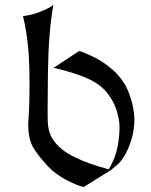

<svg xmlns="http://www.w3.org/2000/svg" viewBox="-20 -758 613 778"><path d="M420.9 -71.8Q448.2 -118.7 456.5 -164.1Q464.4 -207 464.4 -243.2Q464.4 -260.3 460.4 -280.3Q450.7 -330.1 424.3 -367.7Q396.5 -410.6 342.3 -436.5Q289.1 -461.9 197.3 -483.4L300.8 -551.3Q324.7 -544.9 370.6 -521.5Q404.8 -503.9 443.8 -468.8Q486.8 -426.8 504.4 -375.5Q524.4 -320.8 524.4 -273.9V-272Q524.4 -218.8 502.9 -165Q480 -107.4 447.3 -84L430.2 -69.3L318.8 0Q288.6 -7.8 249.5 -28.3Q204.1 -52.7 176.8 -81.5Q130.4 -130.9 110.8 -167Q94.2 -203.1 94.2 -252Q94.2 -264.2 95.2 -274.4Q99.6 -320.8 99.6 -423.3Q99.6 -450.7 99.1 -472.7Q96.7 -587.9 77.1 -675.3L73.2 -692.9Q106.4 -696.8 132.8 -706.5Q175.3 -722.2 196.3 -737.8Q176.8 -631.3 174.3 -469.7Q172.9 -367.7 172.9 -315.9Q173.3 -286.6 173.3 -277.3Q173.3 -220.7 195.8 -191.4Q221.7 -150.9 282.7 -121.1Q338.4 -93.8 420.9 -71.8Z"/></svg>

Font: MedievalSharp
Style: Regular
Weight: 500
Version: Version 1.0